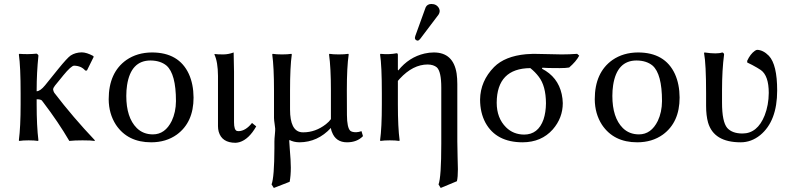

<svg xmlns="http://www.w3.org/2000/svg" viewBox="-20 -701 3944 959"><path d="M83 -234.9Q83 -367.7 74.2 -429.2L76.2 -432.1Q119.1 -428.7 163.1 -433.1Q171.4 -428.7 171.9 -422.9Q163.1 -337.4 163.1 -251V-245.1Q181.6 -246.1 205.1 -274.9Q205.1 -274.9 270.5 -356Q315.9 -412.1 333 -423.8Q356.4 -439 388.7 -439.5Q413.1 -439 444.8 -421.9L448.2 -417.5L414.1 -348.6H405.8Q386.2 -372.1 350.1 -373Q335.9 -373 295.4 -323.7Q292.5 -319.8 290 -316.9L254.9 -273.9Q246.1 -262.2 245.1 -255.9Q246.1 -245.6 251 -237.8Q344.7 -115.2 454.1 0L452.1 2.9Q437 0 392.1 0Q352.1 0 326.2 2.9Q271.5 -90.8 195.3 -190.9L194.3 -191.9L193.8 -192.9L192.9 -193.8L192.4 -194.8L191.4 -195.8L190.9 -196.8L189.9 -197.8L189 -199.2Q182.1 -205.1 165.5 -205.1Q164.1 -205.1 163.1 -205.1V-180.2Q163.1 -70.8 171.9 0L169.9 2.9Q151.9 0 123 0Q94.2 0 76.2 2.9L74.2 0Q83 -68.4 83 -180.2Z M522.9 -205.1Q522.9 -338.9 611.3 -401.4Q665 -438.5 738.8 -439Q873.5 -439 923.3 -331.5Q946.3 -280.8 946.8 -213.9Q946.8 -89.8 863.3 -28.8Q809.6 9.8 734.9 9.8Q617.7 9.8 559.1 -77.6Q523.4 -132.8 522.9 -205.1ZM731.9 -398.9Q633.8 -398.9 614.7 -275.9Q610.8 -250 610.8 -222.2Q610.8 -113.8 663.1 -61.5Q695.3 -29.8 743.7 -29.8Q804.7 -29.8 837.9 -97.2Q858.4 -140.6 858.9 -195.8Q858.9 -332 811.5 -373.5Q781.2 -398.4 731.9 -398.9Z M1068.8 -321.8Q1068.4 -392.1 1050.8 -429.2L1052.7 -431.2Q1064.9 -429.2 1096.7 -429.2Q1122.1 -429.7 1147 -439Q1147 -438 1148.9 -342.8V-90.8Q1148.9 -51.3 1163.6 -46.9Q1168 -45.9 1171.9 -45.9Q1207 -46.9 1238.8 -86.9L1259.8 -69.8Q1223.1 -5.4 1176.8 8.8Q1166.5 11.7 1156.7 12.2Q1087.9 12.2 1072.3 -43.5Q1068.8 -56.6 1068.8 -70.8Z M1428.7 -249V-153.8Q1428.7 -47.4 1485.4 -40.5Q1490.2 -40 1494.6 -40Q1555.7 -40 1607.9 -80.6Q1624 -93.3 1632.8 -106V-249Q1632.8 -363.3 1623.5 -429.2L1625.5 -432.1Q1643.6 -429.2 1672.4 -429.2Q1701.2 -429.2 1719.7 -432.1L1721.7 -429.2Q1712.4 -367.2 1712.4 -249L1712.9 -126Q1713.4 -63.5 1729.5 -47.9Q1738.3 -40.5 1758.8 -40.5Q1771.5 -41 1785.6 -45.9L1793 -21Q1763.2 9.8 1713.4 9.8Q1656.7 9.8 1637.7 -42.5Q1636.7 -45.9 1635.7 -47.9Q1632.8 -57.6 1632.8 -62Q1566.9 9.3 1475.6 9.8Q1446.3 9.3 1425.8 -2L1425.3 -0.5Q1424.8 3.4 1424.8 4.9Q1424.8 12.2 1427.2 40.5Q1432.6 103 1432.6 136.2Q1432.6 175.8 1426.8 207L1347.7 237.8L1336.4 220.2Q1350.1 184.6 1350.6 40Q1350.6 25.4 1350.6 6.8Q1350.6 -7.3 1353 -30.3Q1355 -49.8 1354.5 -59.1Q1354.5 -64 1352.1 -78.6Q1348.6 -101.6 1348.6 -111.8V-249Q1348.6 -365.2 1339.8 -429.2L1341.8 -432.1Q1359.9 -429.2 1388.7 -429.2Q1417.5 -429.2 1435.5 -432.1L1437.5 -429.2Q1428.7 -368.2 1428.7 -249Z M2134.3 -681.2Q2161.1 -681.2 2172.9 -659.2Q2175.8 -652.3 2176.3 -646Q2175.8 -635.7 2170.4 -627.9L2078.1 -505.9Q2071.8 -498.5 2066.4 -498Q2053.7 -499.5 2052.2 -511.2Q2052.7 -515.6 2054.2 -521L2106 -664.1Q2113.8 -680.7 2134.3 -681.2ZM1969.2 -349.1Q2022.5 -415.5 2100.6 -433.6Q2124 -439 2147 -439Q2244.1 -439 2260.7 -334Q2264.2 -309.6 2264.2 -280.8V5.9Q2264.2 33.2 2265.6 84Q2267.1 126 2267.1 144Q2267.1 184.1 2262.2 204.1L2181.2 237.8L2170.4 220.2Q2184.1 184.1 2184.1 17.1Q2184.1 11.2 2184.1 5.9V-263.2Q2184.1 -343.3 2162.1 -364.3Q2145.5 -378.4 2116.2 -378.9Q2042.5 -378.9 1976.6 -307.6Q1971.2 -301.8 1967.3 -296.9V-180.2Q1967.3 -64 1976.1 0L1974.1 2.9Q1956.1 0 1927.2 0Q1898.4 0 1880.4 2.9L1878.4 0Q1887.2 -62 1887.2 -180.2V-234.9Q1887.2 -373 1878.4 -429.2L1880.4 -432.1Q1924.3 -427.7 1961.4 -435.1Q1966.8 -435.1 1967.3 -427.2Q1967.3 -425.8 1967.3 -424.8V-352.1Z M2822.8 -363.8Q2806.6 -360.8 2775.9 -360.8Q2707 -360.8 2689 -362.8L2687 -357.9Q2766.6 -316.9 2785.6 -231Q2790.5 -208.5 2791 -186Q2791 -111.8 2740.7 -54.2Q2684.1 9.3 2590.8 9.8Q2458.5 9.8 2404.8 -87.9Q2377.9 -138.2 2377.9 -204.1Q2379.4 -296.4 2447.8 -366.2Q2502 -420.4 2607.4 -430.2Q2626 -431.6 2644 -432.1Q2667.5 -432.1 2714.8 -430.7Q2762.2 -429.2 2785.6 -429.2Q2824.7 -429.2 2862.8 -432.1L2873 -422.9Q2857.4 -393.6 2822.8 -363.8ZM2597.7 -28.8Q2668 -28.8 2694.8 -104.5Q2706.5 -139.6 2707 -185.1Q2706.5 -272 2670.9 -317.9Q2653.3 -341.3 2628.9 -360.8Q2461.9 -359.4 2460.9 -188Q2460.9 -111.3 2507.8 -64.9Q2543.9 -29.3 2597.7 -28.8Z M2950.7 -205.1Q2950.7 -338.9 3039.1 -401.4Q3092.8 -438.5 3166.5 -439Q3301.3 -439 3351.1 -331.5Q3374 -280.8 3374.5 -213.9Q3374.5 -89.8 3291 -28.8Q3237.3 9.8 3162.6 9.8Q3045.4 9.8 2986.8 -77.6Q2951.2 -132.8 2950.7 -205.1ZM3159.7 -398.9Q3061.5 -398.9 3042.5 -275.9Q3038.6 -250 3038.6 -222.2Q3038.6 -113.8 3090.8 -61.5Q3123 -29.8 3171.4 -29.8Q3232.4 -29.8 3265.6 -97.2Q3286.1 -140.6 3286.6 -195.8Q3286.6 -332 3239.3 -373.5Q3209 -398.4 3159.7 -398.9Z M3586.4 -251V-189Q3586.4 -92.8 3612.3 -62Q3637.2 -34.2 3688.5 -34.2Q3763.2 -34.2 3799.3 -124.5Q3819.3 -175.8 3819.8 -236.8Q3819.8 -322.8 3780.3 -351.1Q3774.4 -355 3761.7 -362.8Q3736.8 -377.4 3712.4 -388.7Q3712.4 -388.7 3711.9 -397Q3727.5 -431.2 3750.5 -447.3Q3757.3 -451.7 3761.7 -452.1Q3792 -451.2 3820.3 -422.4Q3861.8 -378.4 3861.8 -249Q3861.8 -95.7 3776.9 -25.9Q3732.4 9.8 3679.7 9.8Q3545.4 9.8 3516.6 -88.9Q3506.8 -123.5 3506.8 -172.9V-234.9Q3506.8 -381.8 3496.6 -436L3498.5 -439Q3562.5 -429.7 3587.4 -439Q3595.7 -437 3596.7 -429.2Q3586.4 -351.6 3586.4 -251Z"/></svg>

Font: Linux Biolinum Capitals O
Style: Small Caps
Weight: 400
Designer: Philipp H. Poll
Foundry: Philipp H. Poll
Version: Version 1.0.4